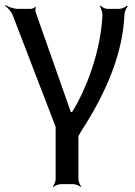

<svg xmlns="http://www.w3.org/2000/svg" viewBox="-42 -519 532 759"><path d="M243 -76H238L99 -471C97 -476 98 -486 100 -490L97 -492C95 -488 85 -484 80 -484H28C12 -484 -10 -492 -20 -499L-22 -496C-12 -489 4 -472 9 -457L177 -20C177 -20 179 -15 179 -15L178 -19C178 -19 178 -14 178 -13V189C178 198 172 213 167 218L169 220C174 215 189 209 198 209H248C257 209 272 215 277 220L279 218C274 213 268 198 268 189V23C268 19 264 18 262 20L265 23C267 21 275 7 277 3C386 -164 444 -318 450 -461C450 -471 457 -488 463 -494L460 -497C454 -491 440 -484 430 -484H383C373 -484 360 -491 356 -497L353 -494C357 -488 363 -471 363 -461C357 -317 299 -166 243 -76Z"/></svg>

Font: Gamestation Storm
Style: Regular
Weight: 400
Designer: Jonas Hecksher
Foundry: Jonas Hecksher, Playtypeª, e-types AS
Version: Version 1.003